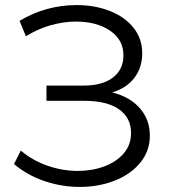

<svg xmlns="http://www.w3.org/2000/svg" viewBox="-20 -730 676 756"><path d="M570 -196Q570 -135 532 -89Q494 -43 431 -18.5Q368 6 294 6Q224 6 156.5 -16.5Q89 -39 35 -84L62 -137Q108 -98 167 -77.5Q226 -57 286 -57Q343 -57 391 -75Q439 -93 467.5 -126.5Q496 -160 496 -206Q496 -267 448 -300Q400 -333 313 -333H163V-393H309Q383 -393 424.5 -424.5Q466 -456 466 -512Q466 -574 413 -609.5Q360 -645 280 -645Q230 -645 179 -630.5Q128 -616 82 -587L57 -648Q161 -710 282 -710Q353 -710 412 -687Q471 -664 505.5 -621Q540 -578 540 -520Q540 -464 509 -423.5Q478 -383 422 -366Q491 -349 530.5 -304Q570 -259 570 -196Z"/></svg>

Font: CMG Sans
Style: Regular
Weight: 400
Designer: Julieta Ulanovsky
Foundry: Julieta Ulanovsky
Version: Version 7.200